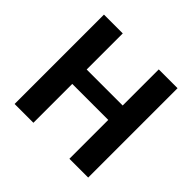

<svg xmlns="http://www.w3.org/2000/svg" viewBox="-172 -896 1080 1080"><g transform="rotate(45 368.5 -355.5)"><path d="M75.7 0V-710.9H225.3V-423.8H511.7V-710.9H661.1V0H511.7V-309.1H225.3V0Z"/></g></svg>

Font: RobotoFlex
Style: Regular
Weight: 400
Designer: Berlow after Robertson
Foundry: Google
Version: Version 2.136